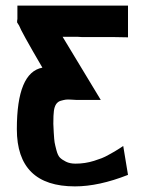

<svg xmlns="http://www.w3.org/2000/svg" viewBox="-20 -492 511 684"><path d="M40 -32Q40 -234 131 -251Q55 -381 48 -401L41 -412V-418Q41 -419 41.5 -421Q42 -423 42 -425V-472H436V-359Q426 -359 408 -359.5Q390 -360 381 -360H271Q268 -360 263 -360.5Q258 -361 255 -361H203L339 -136H252Q249 -136 235 -137Q221 -138 214 -137Q207 -136 196.5 -133Q186 -130 180 -121Q174 -112 172 -97Q170 -84 170 -51Q170 -45 171.5 -19.5Q173 6 174.5 15Q176 24 181 43Q186 62 193.5 69.5Q201 77 215 84Q229 91 249 91Q266 91 282.5 88.5Q299 86 315 81Q331 76 342.5 71.5Q354 67 368 59Q382 51 388.5 47.5Q395 44 407 36L419 28L436 131Q332 172 247 172Q40 172 40 -32Z"/></svg>

Font: Coval
Style: ExtraBold
Weight: 800
Foundry: Context Ltd
Version: Version 001.000